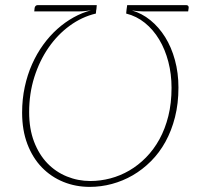

<svg xmlns="http://www.w3.org/2000/svg" viewBox="-20 -723 777 751"><path d="M331 8Q276 8 228 -11.5Q180 -31 144 -68Q108 -105 87.2 -159.2Q66.5 -213.5 66.5 -282.5Q66.5 -335 76.8 -382.8Q87 -430.5 105.5 -472Q124 -513.5 149.2 -548.2Q174.5 -583 204.5 -609.8Q234.5 -636.5 267.8 -655Q301 -673.5 335.5 -682.5Q324 -681 313 -679.8Q302 -678.5 292 -678.5H114L115.5 -692.5Q116.5 -697 119.5 -700Q122.5 -703 127.5 -703H358.5L357 -685.5H356.5L355 -670Q300 -657 252.5 -622.2Q205 -587.5 169.8 -536.5Q134.5 -485.5 114.2 -421.2Q94 -357 94 -284.5Q94 -219 113.2 -168.8Q132.5 -118.5 165.2 -84.5Q198 -50.5 241.5 -32.8Q285 -15 333.5 -15Q372.5 -15 411.5 -25.2Q450.5 -35.5 485.8 -56Q521 -76.5 551.2 -107.2Q581.5 -138 603.8 -178.5Q626 -219 638.5 -269.2Q651 -319.5 651 -379.5Q651 -433 638.5 -481.2Q626 -529.5 602.8 -568.2Q579.5 -607 546.8 -633.5Q514 -660 473.5 -670L475 -685.5L477.5 -703H708.5Q713.5 -703 716 -700Q718.5 -697 718 -692.5L716 -678.5H538.5Q528.5 -678.5 517.5 -679.5Q506.5 -680.5 496 -682Q535 -671 568.2 -644Q601.5 -617 626 -577.8Q650.5 -538.5 664.2 -488.2Q678 -438 678 -380.5Q678 -318 664.5 -264.8Q651 -211.5 627.2 -168.5Q603.5 -125.5 570.5 -92.5Q537.5 -59.5 499 -37.2Q460.5 -15 417.8 -3.5Q375 8 331 8Z"/></svg>

Font: Lato ExtraLight
Style: Italic
Weight: 275
Italic angle: -7°
Designer: Lukasz Dziedzic with Adam Twardoch and Botio Nikoltchev
Foundry: tyPoland Lukasz Dziedzic
Version: Version 2.015; 2015-08-06; http://www.latofonts.com/